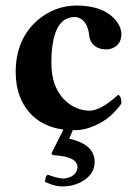

<svg xmlns="http://www.w3.org/2000/svg" viewBox="-20 -464 496 699"><path d="M172.9 101.1 167 95.2 210.9 7.8Q143.6 -1 99.1 -42Q37.6 -101.1 37.1 -201.2Q37.1 -324.2 121.1 -394Q181.6 -443.4 258.8 -443.8Q359.4 -443.8 404.3 -386.7Q421.9 -363.3 421.9 -339.8Q421.9 -303.2 390.6 -289.1Q378.9 -284.2 367.2 -284.2Q327.1 -284.2 310.5 -314Q306.2 -322.8 305.2 -331.1Q299.8 -389.6 263.2 -400.4Q256.8 -402.3 250 -401.9Q167.5 -399.9 167 -235.8Q167 -133.8 231.9 -85.9Q266.1 -61.5 306.2 -61Q348.1 -62 409.2 -118.2Q421.9 -117.2 421.9 -86.9Q377.9 -23.4 305.7 1Q278.8 9.8 254.9 9.8Q248 9.8 245.1 9.8L231.9 41Q323.7 61 324.7 125Q324.7 172.9 273.4 199.7Q243.2 214.8 208 214.8Q181.2 214.8 151.9 201.7Q147 199.7 144 198.2Q145 177.2 153.8 171.9Q191.4 186 211.9 186Q258.3 181.2 262.2 145Q262.2 106.4 177.7 101.1Q174.8 101.1 172.9 101.1Z"/></svg>

Font: Linux Libertine O
Style: Bold
Weight: 700
Designer: Philipp H. Poll
Foundry: Philipp H. Poll
Version: Version 5.0.0